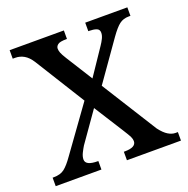

<svg xmlns="http://www.w3.org/2000/svg" viewBox="-127 -834 934 955"><g transform="rotate(-20 340.0 -357.0)"><path d="M8 0V-45H14Q50 -45 71 -61.5Q92 -78 118 -115L288 -351L123 -616Q105 -644 83.5 -656.5Q62 -669 37 -669H24V-714H311V-669H308Q273 -669 262 -660Q251 -651 251 -639Q251 -629 255.5 -617Q260 -605 275 -581L363 -441L456 -579Q467 -595 474.5 -610.5Q482 -626 482 -640Q482 -658 466.5 -663.5Q451 -669 428 -669H424V-714H647V-669H638Q609 -669 588.5 -653.5Q568 -638 539 -597L394 -391L578 -98Q600 -69 620 -57Q640 -45 658 -45H671V0H385V-45H390Q450 -45 450 -78Q450 -89 444 -101.5Q438 -114 417 -147L320 -300L209 -142Q201 -129 192 -111Q183 -93 183 -77Q183 -45 247 -45H250V0Z"/></g></svg>

Font: Noto Serif Lao Medium
Style: Regular
Weight: 500
Designer: Monotype Design Team
Foundry: Monotype Imaging Inc.
Version: Version 2.003; ttfautohint (v1.8.4.7-5d5b)